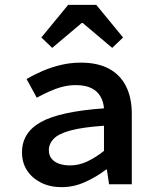

<svg xmlns="http://www.w3.org/2000/svg" viewBox="-20 -762 640 794"><path d="M235 12Q187 12 150 -6.5Q113 -25 92 -57Q71 -89 71 -132Q71 -214 149.5 -257.5Q228 -301 410 -314Q408 -341 395.5 -363Q383 -385 358 -397.5Q333 -410 293 -410Q265 -410 238 -403Q211 -396 184.5 -384Q158 -372 132 -358L90 -435Q120 -453 156 -468.5Q192 -484 232 -493.5Q272 -503 314 -503Q383 -503 429.5 -478.5Q476 -454 500.5 -406.5Q525 -359 525 -291V0H431L422 -61H419Q380 -31 332.5 -9.5Q285 12 235 12ZM270 -78Q307 -78 341.5 -94.5Q376 -111 410 -138V-242Q322 -236 272 -222.5Q222 -209 202 -188Q182 -167 182 -141Q182 -119 194 -105Q206 -91 225.5 -84.5Q245 -78 270 -78ZM196 -564 151 -607 262 -742H378L489 -607L444 -564L322 -667H318Z"/></svg>

Font: Source Code Pro ExtraLight SemiBold
Style: Regular
Weight: 600
Monospace: yes
Version: Version 1.018;hotconv 1.0.116;makeotfexe 2.5.65601